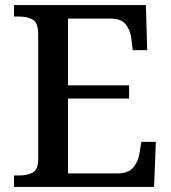

<svg xmlns="http://www.w3.org/2000/svg" viewBox="-20 -734 671 754"><path d="M35 0V-45H56Q86 -45 108 -56Q130 -67 130 -110V-599Q130 -645 108.5 -657Q87 -669 56 -669H35V-714H553L558 -537H501L496 -581Q492 -615 474 -638Q456 -661 415 -661H247V-399H487V-347H247V-53H442Q484 -53 503.5 -76.5Q523 -100 528 -133L535 -177H592L585 0Z"/></svg>

Font: Noto Serif Toto Medium
Style: Regular
Weight: 500
Designer: Monotype Design Team
Foundry: Monotype Imaging Inc.
Version: Version 2.001; ttfautohint (v1.8.4.7-5d5b)